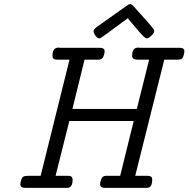

<svg xmlns="http://www.w3.org/2000/svg" viewBox="-20 -916 919 936"><path d="M79.1 -18.1Q79.1 -23.9 83 -37.4Q86.9 -50.8 94 -54.9Q101.1 -59.1 121.1 -59.1H178.2L318.8 -625H263.2Q254.4 -625 249.3 -626Q244.1 -627 240 -630.9Q235.8 -634.8 235.8 -644Q235.8 -671.9 250 -680.2Q256.8 -684.1 267.1 -684.1Q268.1 -684.1 270 -683.6Q272 -683.1 272.9 -683.1H465.8Q489.7 -683.1 490.2 -666Q490.2 -658.2 486.8 -648.9Q481.9 -625 460 -625H392.1L333 -384.8H647L707 -625H651.9Q624 -625 624 -644Q624 -671.9 638.2 -680.2Q645 -684.1 654.8 -684.1Q655.8 -684.1 658 -683.6Q660.2 -683.1 661.1 -683.1H855Q878.9 -683.1 878.9 -666Q878.9 -659.2 875 -645.5Q871.1 -631.8 863.8 -627.9Q858.9 -625 836.9 -625H780.8L639.2 -59.1H694.8Q704.6 -59.1 709.2 -58.1Q713.9 -57.1 718 -53Q722.2 -48.8 722.2 -40Q722.2 -11.2 708 -2.9Q703.1 0 690.9 0H492.2Q468.3 0 467.8 -17.1Q467.8 -25.9 471.2 -35.2Q476.1 -59.1 499 -59.1H565.9L631.8 -326.2H317.9L251 -59.1H307.1Q316.9 -59.1 321.5 -58.1Q326.2 -57.1 330.1 -53Q334 -48.8 334 -40Q334 -11.2 319.8 -2.9Q314.9 0 303.2 0H104Q79.1 0 79.1 -18.1ZM436 -764.2Q436 -772 450.2 -783.2Q604 -893.1 608.4 -895Q611.3 -896 614.3 -896Q623 -896 637.2 -878.9Q683.1 -828.1 704.1 -804Q725.1 -779.8 728.5 -773.9Q731.9 -768.1 731.9 -764.2Q731.9 -755.4 718 -742.2Q704.1 -729 695.1 -729Q686 -729 656.2 -764.2Q612.3 -814.9 603 -827.1Q475.1 -731.9 468.3 -730Q466.3 -729 464.4 -729Q454.6 -729 445.3 -742.2Q436 -755.4 436 -764.2Z"/></svg>

Font: CMU Concrete
Style: Italic
Weight: 500
Italic angle: -14.04°
Version: Version 0.7.0